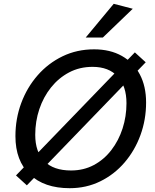

<svg xmlns="http://www.w3.org/2000/svg" viewBox="-20 -979 813 1008"><path d="M346 9Q212 9 136.5 -63Q61 -135 61 -264Q61 -356 91.5 -438Q122 -520 177.5 -583.5Q233 -647 308.5 -683.5Q384 -720 474 -720Q558 -720 619.5 -685.5Q681 -651 714 -588.5Q747 -526 747 -441Q747 -351 717.5 -270Q688 -189 634 -126Q580 -63 506.5 -27Q433 9 346 9ZM353 -84Q419 -84 472.5 -112.5Q526 -141 564.5 -191Q603 -241 623.5 -304.5Q644 -368 644 -437Q644 -527 597.5 -577.5Q551 -628 466 -628Q398 -628 343 -599Q288 -570 248 -520Q208 -470 186.5 -406Q165 -342 165 -271Q165 -181 213 -132.5Q261 -84 353 -84ZM121 -6 64 -58 688 -704 745 -652ZM430 -782 577 -959 677 -933 520 -782Z"/></svg>

Font: Livvic Medium
Style: Italic
Weight: 500
Italic angle: -10°
Designer: Jacques Le Bailly, Baron von Fonthausen
Version: Version 1.001; ttfautohint (v1.8.2)